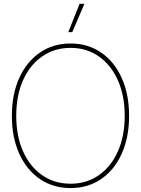

<svg xmlns="http://www.w3.org/2000/svg" viewBox="-20 -959 725 987"><path d="M342.8 7.8Q252.9 7.8 184.8 -38.8Q116.7 -85.4 78.9 -169.2Q41 -252.9 41 -363.3Q41 -474.6 79.1 -558.3Q117.2 -642.1 185.1 -688.7Q252.9 -735.4 342.8 -735.4Q432.1 -735.4 500 -688.7Q567.9 -642.1 605.7 -558.3Q643.6 -474.6 643.6 -363.3Q643.6 -252.4 605.7 -168.7Q567.9 -85 500 -38.6Q432.1 7.8 342.8 7.8ZM342.8 -14.6Q425.3 -14.6 488 -58.3Q550.8 -102.1 585.9 -180.7Q621.1 -259.3 621.1 -363.3Q621.1 -467.8 585.9 -546.4Q550.8 -625 488 -668.9Q425.3 -712.9 342.8 -712.9Q260.3 -712.9 197.3 -669.4Q134.3 -626 98.9 -547.4Q63.5 -468.8 63.5 -363.3Q63.5 -259.8 98.4 -181.2Q133.3 -102.5 196.3 -58.6Q259.3 -14.6 342.8 -14.6ZM331.1 -793.9 389.2 -939.5H414.1L351.6 -793.9Z"/></svg>

Font: Inter Display Thin
Style: Regular
Weight: 100
Designer: Rasmus Andersson
Foundry: rsms
Version: Version 4.000;git-a52131595